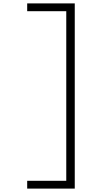

<svg xmlns="http://www.w3.org/2000/svg" viewBox="-20 -965 640 1130"><path d="M140 145V99H391L370 120V-920L391 -899H140V-945H420V145Z"/></svg>

Font: Victor Mono Thin Thin
Style: Regular
Weight: 250
Monospace: yes
Version: Version 1.561;gftools[0.9.30]